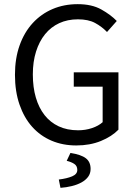

<svg xmlns="http://www.w3.org/2000/svg" viewBox="-20 -688 657 924"><path d="M52 -328Q52 -407 74.5 -470Q97 -533 137.5 -577Q178 -621 233 -644.5Q288 -668 354 -668Q422 -668 467.5 -642.5Q513 -617 542 -587L495 -534Q470 -560 437.5 -577.5Q405 -595 355 -595Q305 -595 265 -576.5Q225 -558 197 -523.5Q169 -489 153.5 -440Q138 -391 138 -330Q138 -268 152.5 -218.5Q167 -169 194.5 -134Q222 -99 262.5 -80Q303 -61 356 -61Q391 -61 422.5 -71.5Q454 -82 474 -100V-271H335V-340H550V-64Q518 -31 465.5 -9.5Q413 12 347 12Q282 12 228 -11Q174 -34 135 -77.5Q96 -121 74 -184.5Q52 -248 52 -328ZM319 48Q370 56 393 73.5Q416 91 416 125Q416 147 404 163Q392 179 372 190Q352 201 325.5 207.5Q299 214 271 216L263 176Q303 171 327.5 160.5Q352 150 352 130Q352 110 337 100.5Q322 91 301 86L319 48Z"/></svg>

Font: Myanmar Sanpya
Style: Regular
Weight: 400
Designer: Danh Hong
Foundry: Google Inc.
Version: Version 2.00 November 22, 2015